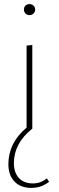

<svg xmlns="http://www.w3.org/2000/svg" viewBox="-20 -630 288 939"><path d="M97 -583Q97 -595 104.5 -602.5Q112 -610 124 -610Q136 -610 144 -602.5Q152 -595 152 -583Q152 -572 144 -564Q136 -556 124 -556Q112 -556 104.5 -564Q97 -572 97 -583ZM209 242 220 259Q182 289 134 289Q81 289 51 258Q21 227 21 173Q21 69 110 -6V-407L138 -410V0H137Q48 71 48 168Q48 214 72.5 240.5Q97 267 141 267Q180 267 209 242Z"/></svg>

Font: EauTestInfant Extralight
Style: Regular
Weight: 250
Designer: Christian Thalmann (Catharsis Fonts)
Version: Version 0.001;PS 000.001;hotconv 1.0.88;makeotf.lib2.5.64775